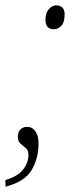

<svg xmlns="http://www.w3.org/2000/svg" viewBox="-60 -561 280 722"><path d="M143 -451Q111 -451 111 -486Q111 -512 123.5 -526.5Q136 -541 152 -541Q165 -541 174 -533Q183 -525 183 -507Q183 -477 170.5 -464Q158 -451 143 -451ZM-39 141 -40 116Q6 103 26.5 77Q47 51 47 21Q47 4 37 -4Q27 -12 17 -21Q7 -30 7 -47Q7 -64 16.5 -74Q26 -84 43 -84Q61 -84 73 -67.5Q85 -51 85 -21Q85 33 59.5 77.5Q34 122 -39 141Z"/></svg>

Font: Noto Serif Tamil SemiCondensed ExtraLight
Style: Italic
Weight: 200
Width: 4
Italic angle: -12°
Designer: Indian Type Foundry, Tom Grace, and the Monotype Design Team
Foundry: Monotype Imaging Inc.
Version: Version 2.003; ttfautohint (v1.8.4.7-5d5b)